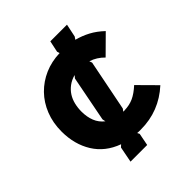

<svg xmlns="http://www.w3.org/2000/svg" viewBox="-222 -967 1124 1124"><g transform="rotate(-45 339.5 -405.0)"><path d="M651 -183Q538 -80 387 -80Q379 -80 372 -80Q365 -80 357 -81L364 -67L349 10H211L230 -88L244 -101Q148 -136 99 -215Q50 -294 50 -400Q50 -472 74 -532.5Q98 -593 141 -637Q184 -681 241.5 -706Q299 -731 367 -733L362 -749L377 -820H515L498 -739L487 -723Q532 -711 571.5 -690Q611 -669 649 -633L539 -524Q503 -561 456 -576L462 -559L399 -242L388 -227Q389 -227 393 -226.5Q397 -226 398 -227Q440 -228 473 -243Q506 -258 543 -292ZM338 -580Q306 -571 282.5 -553.5Q259 -536 244 -512.5Q229 -489 222 -460Q215 -431 215 -400Q215 -356 229 -320.5Q243 -285 274 -261L270 -281L325 -564Z"/></g></svg>

Font: TypoPRO Sinkin Sans
Style: 700 Bold
Weight: 700
Designer: Keith Bates
Foundry: K-Type
Version: Sinkin Sans (version 1.0)  by Keith Bates   •   © 2014   www